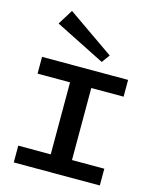

<svg xmlns="http://www.w3.org/2000/svg" viewBox="-144 -1109 975 1205"><g transform="rotate(15 343.5 -506.5)"><path d="M275 -64V-620H413V-64ZM64 0V-109H623V0ZM64 -577V-686H623V-577ZM434 -752 110 -915 171 -1013 472 -804Z"/></g></svg>

Font: BioRhyme Expanded SemiBold
Style: Regular
Weight: 600
Width: 7
Designer: Aoife Mooney
Foundry: Aoife Mooney Type
Version: Version 1.600;gftools[0.9.33]